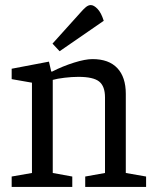

<svg xmlns="http://www.w3.org/2000/svg" viewBox="-20 -737 616 757"><path d="M26 0V-41L106 -55V-411L26 -425V-466L173 -494L182 -455H186Q227 -476 271.5 -490Q316 -504 345 -504Q409 -504 442.5 -468.5Q476 -433 476 -367V-55L556 -41V0H316V-41L394 -55V-353Q394 -397 371 -415.5Q348 -434 289 -434Q264 -434 234.5 -430.5Q205 -427 188 -422V-55L265 -41V0ZM215 -535 187 -565 296 -686Q308 -700 318 -708.5Q328 -717 338 -717Q350 -717 364.5 -702Q379 -687 389 -655Z"/></svg>

Font: Faustina Light
Style: Regular
Weight: 400
Version: Version 1.200